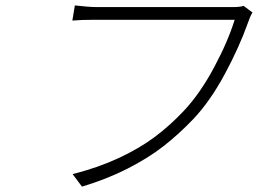

<svg xmlns="http://www.w3.org/2000/svg" viewBox="-20 -681 996 709"><path d="M880 -659.1 912.3 -634.9Q903.4 -620.4 896 -598Q863.6 -506.7 810 -407.3Q756.4 -307.9 695.3 -242.9Q639.9 -184.7 582.7 -140.4Q525.6 -96.2 449.8 -57.7Q373.9 -19.2 282.7 8.2L248.2 -38Q340.6 -61.4 417.3 -96.9Q494 -132.5 550.4 -174.5Q606.9 -216.6 659.1 -272Q718.8 -335.6 770.1 -431.3Q821.4 -527 846.6 -608H331.7Q279.8 -608 247.2 -605.1L256.4 -660.9Q308.6 -654.8 340.6 -654.8H841.3Q864 -654.8 880 -659.1Z"/></svg>

Font: Karasuma Gothic
Style: Light Italic
Weight: 300
Italic angle: 9.39998°
Designer: Rasmus Andersson / Ryoko Nishizuka
Foundry: rsms
Version: Version 1.00